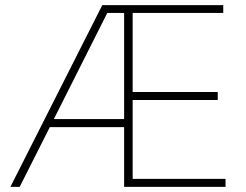

<svg xmlns="http://www.w3.org/2000/svg" viewBox="-20 -727 956 747"><path d="M377.9 -707H848.6V-676.8H496.1V-369.1H827.1V-337.9H496.1V-31.2H857.4V0H462.9V-232.4H173.8L56.6 0H20.5ZM462.9 -263.7V-676.8H397.5L189.5 -263.7Z"/></svg>

Font: Pretendard GOV Thin
Style: Regular
Weight: 100
Designer: Base glyphs from Inter by Rasmus Andersson; Hangeul glyphs from Noto Sans CJK(Source Han Sans) by Jang Soo-young and Kan
Foundry: Kil Hyung-jin
Version: Version 1.309